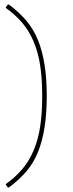

<svg xmlns="http://www.w3.org/2000/svg" viewBox="-20 -683 321 846"><path d="M5.9 127.9Q48.3 97.7 79.6 60.5Q109.4 24.9 128.9 -22Q148.9 -70.3 157.2 -126.5Q166 -185.1 166 -259.8Q166 -335 157.2 -393.6Q148.9 -449.7 128.9 -498Q109.4 -544.9 79.6 -580.6Q48.3 -617.7 5.9 -647.9V-651.9L15.1 -663.1H19Q64 -629.9 96.2 -591.8Q127.4 -554.7 147.5 -505.9Q166.5 -459 176.3 -397.9Q186 -336.4 186 -259.8Q186 -184.1 176.3 -121.6Q166.5 -60.1 147.5 -13.2Q127.4 36.1 96.2 72.3Q63.5 110.4 19 143.1H15.1L5.9 131.8Z"/></svg>

Font: Datalegreya
Style: Thin
Weight: 250
Designer: Figs Lab
Foundry: Figs Lab
Version: Version 1.002;PS 001.002;hotconv 1.0.70;makeotf.lib2.5.58329